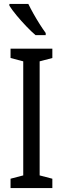

<svg xmlns="http://www.w3.org/2000/svg" viewBox="-20 -963 323 983"><path d="M248 0H34V-48L99 -65V-649L34 -666V-714H248V-666L183 -649V-65L248 -48ZM125 -943Q136 -920 151.5 -892.5Q167 -865 183.5 -839Q200 -813 214 -794V-783H162Q142 -800 115.5 -827.5Q89 -855 65 -884Q41 -913 28 -934V-943Z"/></svg>

Font: Noto Sans Lao ExtraCondensed
Style: Regular
Weight: 400
Width: 2
Designer: Monotype Design Team
Foundry: Monotype Imaging Inc.
Version: Version 2.003; ttfautohint (v1.8.4.7-5d5b)